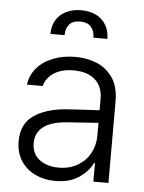

<svg xmlns="http://www.w3.org/2000/svg" viewBox="-54 -787 633 842"><g transform="rotate(5 263.0 -366.0)"><path d="M241.2 -305.7Q275.4 -308.1 317.1 -310.3Q358.9 -312.5 387.7 -314V-364.3Q387.7 -418 354.2 -448.2Q320.8 -478.5 258.8 -478.5Q207.5 -478.5 173.6 -456.8Q139.6 -435.1 129.9 -398.4H60.5Q65.9 -439.9 93 -471.7Q120.1 -503.4 164.1 -520.8Q208 -538.1 262.7 -538.1Q308.6 -538.1 351.8 -522.2Q395 -506.3 424.6 -466.3Q454.1 -426.3 454.1 -358.4V0H387.7V-82H383.8Q365.2 -43 323.7 -15.6Q282.2 11.7 220.7 11.7Q171.9 11.7 132.1 -7.3Q92.3 -26.4 69.1 -62.5Q45.9 -98.6 45.9 -148.4Q45.9 -224.1 98.9 -261.2Q151.9 -298.3 241.2 -305.7ZM230.5 -47.9Q277.8 -47.9 313.5 -68.6Q349.1 -89.4 368.4 -124.5Q387.7 -159.7 387.7 -202.1V-258.8L251 -249Q181.2 -244.1 146.7 -217.8Q112.3 -191.4 112.3 -145.5Q112.3 -99.6 145 -73.7Q177.7 -47.9 230.5 -47.9ZM269.5 -744.1Q308.1 -744.1 336.2 -729.7Q364.3 -715.3 379.4 -689.2Q394.5 -663.1 394.5 -628.9H333Q333 -658.2 317.1 -676.3Q301.3 -694.3 269.5 -694.3Q236.8 -694.3 221.4 -676.3Q206.1 -658.2 206.1 -628.9H143.6Q143.6 -663.1 158.9 -689.2Q174.3 -715.3 202.9 -729.7Q231.4 -744.1 269.5 -744.1Z"/></g></svg>

Font: Pretendard JP Light
Style: Regular
Weight: 300
Designer: Base glyphs from Inter by Rasmus Andersson; Hangeul glyphs from Noto Sans CJK(Source Han Sans) by Jang Soo-young and Kan
Foundry: Kil Hyung-jin
Version: Version 1.309